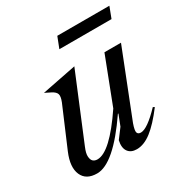

<svg xmlns="http://www.w3.org/2000/svg" viewBox="-154 -775 878 912"><g transform="rotate(-30 284.5 -319.5)"><path d="M288.1 -74.2 327.1 -126 350.1 -185.1H347.2Q212.4 11.2 121.1 11.2Q61 11.2 41.5 -33.4Q22 -78.1 51.8 -148.9L144 -365.2Q154.8 -392.6 150.6 -406Q146.5 -419.4 126 -430.2L92.8 -446.8L280.8 -483.9L133.8 -128.9Q120.6 -98.1 122.1 -79.8Q123.5 -61.5 132.3 -53.7Q141.1 -45.9 155.8 -45.9Q224.6 -45.9 340.8 -217.8L438 -470.2H528.8L387.2 -110.8Q375 -76.2 378.7 -64.7Q382.3 -53.2 397.9 -53.2Q433.6 -53.2 506.8 -129.9L515.1 -125Q464.4 -58.1 422.9 -26.1Q381.3 5.9 341.8 5.9Q309.6 5.9 294.7 -15.1Q279.8 -36.1 288.1 -74.2ZM283.2 -649.9H568.8L545.9 -589.8H259.8Z"/></g></svg>

Font: Redaction
Style: Italic
Weight: 400
Designer: Jeremy Mickel / Forest Young
Foundry: MCKL
Version: Version 2.001;hotconv 1.0.113;makeotfexe 2.5.65598 DEVELOPME